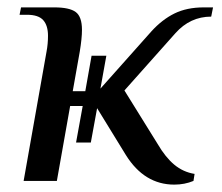

<svg xmlns="http://www.w3.org/2000/svg" viewBox="-20 -490 600 520"><path d="M455 -400 317 -245 407 -100Q428 -64 452 -44Q476 -24 507 -19L504 0Q480 10 452 10Q371 10 321 -70L243 -197L226 -104H186L204 -203H170L134 0H44L106 -350Q110 -371 110 -393Q110 -421 97 -435.5Q84 -450 53 -450H33L37 -470H127Q168 -470 185 -457.5Q202 -445 202 -409Q202 -386 196 -350L177 -243H211L228 -339H268L252 -250L390 -405Q419 -437 452.5 -453.5Q486 -470 532 -470H557L552 -445Q495 -445 455 -400Z"/></svg>

Font: Philosopher
Style: Italic
Weight: 400
Italic angle: -10°
Designer: Jovanny Lemonad
Foundry: Jovanny Lemonad
Version: Version 2.000